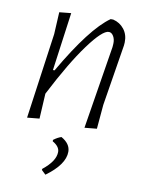

<svg xmlns="http://www.w3.org/2000/svg" viewBox="-80 -521 615 804"><g transform="rotate(10 228.0 -118.5)"><path d="M52 4 103 -360 108 -454 158 -459 124 -211H131Q244 -406 325 -463H336Q365 -456 383 -433Q401 -410 400 -377L399 -364L357 -104L348 -1L296 4L353 -349L354 -363Q355 -382 347 -395.5Q339 -409 327 -409Q300 -409 241.5 -329.5Q183 -250 111 -110L110 -108L104 -1ZM208 59Q247 81 247 115Q247 169 169 226L151 209L152 204Q205 162 205 123Q205 100 175 83V77Q192 64 208 59Z"/></g></svg>

Font: Alegreya Sans Light
Style: Italic
Weight: 300
Italic angle: -7°
Designer: Juan Pablo del Peral
Foundry: Huerta Tipografica
Version: Version 2.007